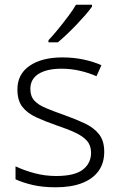

<svg xmlns="http://www.w3.org/2000/svg" viewBox="-20 -786 509 816"><path d="M423 -141Q423 -93 399 -59.5Q375 -26 329 -8Q283 10 217 10Q161 10 118.5 0Q76 -10 46 -24V-79Q82 -62 126.5 -50Q171 -38 218 -38Q297 -38 332 -65Q367 -92 367 -137Q367 -167 350.5 -186.5Q334 -206 301.5 -221.5Q269 -237 221 -253Q172 -270 134 -287.5Q96 -305 75 -332Q54 -359 54 -406Q54 -471 106 -506.5Q158 -542 245 -542Q293 -542 335 -533Q377 -524 411 -509L390 -462Q359 -476 320.5 -485Q282 -494 242 -494Q179 -494 144 -472Q109 -450 109 -408Q109 -377 126 -358.5Q143 -340 175.5 -326.5Q208 -313 253 -297Q301 -280 339.5 -262Q378 -244 400.5 -216Q423 -188 423 -141ZM371 -758Q360 -742 343 -722.5Q326 -703 306 -682Q286 -661 265.5 -641.5Q245 -622 226 -606H186V-615Q205 -635 227 -662Q249 -689 270 -717Q291 -745 303 -766H371Z"/></svg>

Font: Noto Sans Armenian Light
Style: Regular
Weight: 300
Designer: Monotype Design Team
Foundry: Monotype Imaging Inc.
Version: Version 2.007